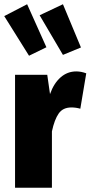

<svg xmlns="http://www.w3.org/2000/svg" viewBox="-28 -886 427 906"><path d="M379 -540 351 -373Q330 -379 309 -379Q269 -379 249 -350.5Q229 -322 217 -266V0H43V-533H195L208 -442Q226 -493 258 -521Q290 -549 332 -549Q355 -549 379 -540ZM100 -866 191 -663 109 -623 -8 -810ZM269 -866 354 -662 269 -627 159 -814Z"/></svg>

Font: Fira Sans Condensed ExtraBold
Style: Regular
Weight: 800
Width: 3
Designer: Carrois Corporate & Edenspiekermann AG
Foundry: Carrois Corporate GbR & Edenspiekermann AG
Version: Version 4.203